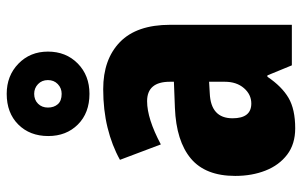

<svg xmlns="http://www.w3.org/2000/svg" viewBox="-184 -800 901 573"><g transform="rotate(-90 266.5 -513.5)"><path d="M287 -656Q376 -656 427.5 -606Q479 -556 479 -456V-93H358L328 -166H324Q295 -123 261 -103Q227 -83 170 -83Q123 -83 91.5 -107Q60 -131 44 -171.5Q28 -212 28 -262Q28 -351 80 -394.5Q132 -438 231 -442L309 -445V-457Q309 -525 251 -525Q199 -525 122 -484L76 -606Q119 -630 172 -643Q225 -656 287 -656ZM275 -338Q200 -335 200 -270Q200 -214 244 -214Q271 -214 290 -236Q309 -258 309 -293V-340ZM273 -697Q216 -697 181.5 -731.5Q147 -766 147 -820Q147 -875 181.5 -909.5Q216 -944 273 -944Q327 -944 363 -909Q399 -874 399 -821Q399 -767 363.5 -732Q328 -697 273 -697ZM273 -780Q290 -780 302 -791.5Q314 -803 314 -821Q314 -839 302 -850.5Q290 -862 273 -862Q255 -862 243.5 -850.5Q232 -839 232 -821Q232 -803 242 -791.5Q252 -780 273 -780Z"/></g></svg>

Font: Noto Sans Kannada UI Condensed Black
Style: Regular
Weight: 900
Width: 3
Designer: Jelle Bosma - Monotype Design Team
Foundry: Monotype Imaging Inc.
Version: Version 2.005; ttfautohint (v1.8.4.7-5d5b)